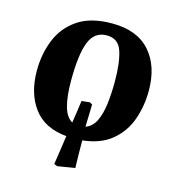

<svg xmlns="http://www.w3.org/2000/svg" viewBox="-103 -618 797 862"><g transform="rotate(15 295.5 -187.5)"><path d="M240 154 225 148Q230 112 235.5 78.5Q241 45 245 13Q142 4 91.5 -64Q41 -132 41 -237Q41 -315 68 -381.5Q95 -448 155 -488.5Q215 -529 314 -529Q430 -529 490 -461.5Q550 -394 550 -279Q550 -208 527.5 -144.5Q505 -81 454 -38.5Q403 4 319 13Q319 43 319.5 74.5Q320 106 321 141ZM317 -50Q348 -61 364 -94Q380 -127 386 -175Q392 -223 392 -279Q392 -368 375 -419.5Q358 -471 304 -471Q247 -471 224 -413Q201 -355 201 -233Q201 -161 213.5 -115Q226 -69 255 -53Q259 -78 262.5 -103.5Q266 -129 270 -157L308 -161L320 -154Q319 -124 318.5 -99Q318 -74 317 -50Z"/></g></svg>

Font: Literata 36pt
Style: Bold Italic
Weight: 700
Italic angle: -2°
Designer: Latin by Veronika Burian and Jose Scaglione. Greek by Irene Vlachou. Cyrillic by Vera Evstafieva
Foundry: TypeTogether
Version: Version 3.002